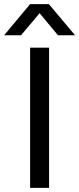

<svg xmlns="http://www.w3.org/2000/svg" viewBox="-35 -911 384 931"><path d="M0 0ZM111 -680H203V0H111ZM246 -740 157 -847 67 -740H-15L111 -891H202L329 -740Z"/></svg>

Font: Martel Sans
Style: Regular
Weight: 400
Designer: Dan Reynolds and Mathieu Réguer
Foundry: Dan Reynolds and Mathieu Réguer
Version: Version 1.002; ttfautohint (v1.1) -l 5 -r 5 -G 72 -x 0 -D la